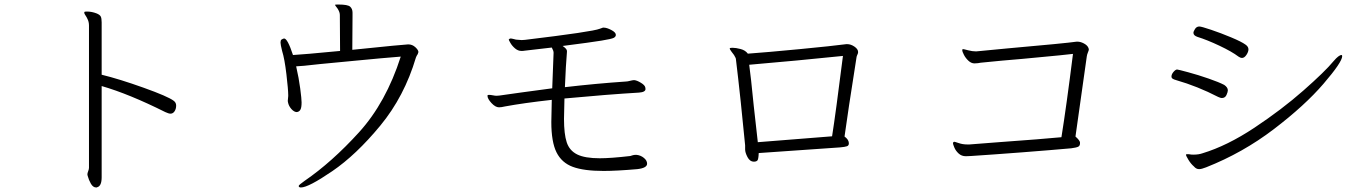

<svg xmlns="http://www.w3.org/2000/svg" viewBox="-20 -772 6040 848"><path d="M366 -689Q363 -696 357.5 -704Q352 -712 352 -716Q352 -718 353 -719Q353 -721 364 -721Q385 -721 406 -713Q421 -707 425 -699Q429 -691 429 -673V-442Q507 -423 614.5 -384.5Q722 -346 747 -327Q758 -319 758 -306Q758 -291 751 -280.5Q744 -270 733 -270Q725 -270 710 -277Q550 -357 429 -392V11Q429 50 409 55Q408 56 405 56Q391 56 381.5 39.5Q372 23 367 4Q366 1 366 -2Q366 -7 369.5 -16Q373 -25 373 -31V-659Q373 -676 366 -689Z M1475 -727Q1473 -732 1466.5 -740Q1460 -748 1460 -750V-751Q1460 -752 1475 -752Q1516 -752 1526.5 -742.5Q1537 -733 1537 -716V-702L1536 -552Q1769 -576 1783 -576Q1801 -576 1814.5 -563.5Q1828 -551 1828 -542Q1828 -540 1825 -533Q1820 -526 1817 -518Q1766 -346 1659.5 -217Q1553 -88 1447.5 -16Q1342 56 1309 56Q1303 56 1301 53.5Q1299 51 1299 50Q1299 45 1325 27Q1446 -56 1565.5 -187.5Q1685 -319 1750 -522Q1673 -516 1550 -504Q1427 -492 1393 -489Q1306 -479 1288 -479Q1300 -427 1306 -381Q1312 -335 1312 -320Q1312 -298 1307.5 -289Q1303 -280 1295 -278L1291 -277Q1279 -277 1267 -290.5Q1255 -304 1252 -320L1251 -326Q1251 -331 1252 -337Q1253 -343 1253 -348V-351Q1253 -376 1245 -444Q1237 -512 1226 -547Q1219 -575 1219 -584Q1219 -594 1223 -597Q1231 -602 1235 -602Q1250 -602 1274 -529Q1315 -531 1482 -547L1481 -705Q1481 -716 1475 -727Z M2838 -49Q2838 -30 2795 -25Q2703 -17 2646 -17Q2559 -17 2510 -35Q2461 -53 2438 -99Q2415 -145 2415 -233Q2415 -255 2417 -331Q2292 -317 2211 -302Q2194 -298 2184 -298Q2168 -298 2150.5 -317Q2133 -336 2133 -349Q2133 -351 2134 -352Q2136 -353 2139 -353Q2147 -353 2157 -351Q2167 -349 2173 -349L2186 -350Q2261 -361 2419 -382L2425 -539Q2425 -548 2417 -562L2296 -548Q2292 -547 2283 -547Q2268 -547 2255 -558Q2242 -569 2234.5 -582Q2227 -595 2227 -597Q2227 -598 2229 -599Q2231 -602 2235 -602Q2239 -602 2247 -600Q2255 -598 2259 -597L2284 -595L2299 -596Q2598 -632 2629 -645Q2631 -646 2643 -650H2646Q2660 -650 2680 -639.5Q2700 -629 2700 -618Q2700 -610 2691 -605Q2682 -600 2636 -592.5Q2590 -585 2465 -569Q2484 -556 2484 -547V-543Q2479 -485 2475 -387Q2613 -403 2745 -412Q2751 -412 2762.5 -415Q2774 -418 2779 -418H2782Q2793 -417 2810.5 -406.5Q2828 -396 2830 -386Q2831 -383 2831 -379Q2831 -365 2802 -363Q2666 -355 2473 -337Q2471 -270 2471 -247Q2471 -180 2483 -143.5Q2495 -107 2529 -90Q2563 -73 2629 -73Q2678 -73 2764 -83Q2767 -84 2773.5 -86Q2780 -88 2786 -88H2792Q2810 -86 2824 -74.5Q2838 -63 2838 -49Z M3690 -121 3331 -96Q3330 -68 3325 -63Q3320 -58 3310 -58Q3292 -58 3281.5 -78Q3271 -98 3271 -112V-130Q3263 -215 3251.5 -323Q3240 -431 3230 -513Q3228 -519 3225.5 -522.5Q3223 -526 3222 -529Q3219 -533 3211 -543.5Q3203 -554 3203 -558Q3203 -561 3215 -561Q3230 -561 3251 -555.5Q3272 -550 3283 -535Q3366 -541 3512 -555Q3658 -569 3718 -577H3722Q3738 -577 3754 -566Q3770 -555 3770 -542Q3770 -537 3767 -531Q3767 -530 3765.5 -527.5Q3764 -525 3763 -519Q3724 -272 3710 -169Q3728 -156 3729 -141V-138Q3729 -129 3720.5 -126Q3712 -123 3690 -121ZM3309 -305 3327 -144 3655 -170Q3671 -271 3703 -525Q3500 -504 3289 -486Q3296 -437 3309 -305Z M4711 -117Q4622 -109 4492 -99Q4362 -89 4269 -83L4246 -82Q4227 -82 4214 -94Q4201 -106 4195 -120.5Q4189 -135 4189 -139Q4189 -143 4191 -144Q4193 -146 4194 -146Q4197 -146 4214.5 -140Q4232 -134 4252 -134H4262L4391 -144Q4586 -158 4668 -166Q4690 -303 4719 -534Q4658 -527 4601 -522Q4544 -517 4496 -512Q4409 -505 4311 -495Q4306 -494 4299.5 -493Q4293 -492 4284 -492Q4270 -492 4257.5 -503.5Q4245 -515 4237.5 -529.5Q4230 -544 4230 -550Q4230 -554 4232 -555Q4232 -555 4234 -555Q4237 -555 4255.5 -550Q4274 -545 4291 -545L4302 -546L4427 -558Q4687 -581 4735 -588H4739Q4752 -588 4766.5 -580.5Q4781 -573 4786 -563Q4789 -557 4789 -553Q4789 -550 4785 -540.5Q4781 -531 4780 -523L4730 -169Q4749 -152 4750 -143V-139Q4750 -128 4742 -124Q4734 -120 4711 -117Z M5450 -522Q5421 -544 5366 -570Q5311 -596 5269 -609Q5251 -615 5251 -627Q5251 -633 5258 -644Q5265 -655 5277 -655Q5286 -655 5329 -640.5Q5372 -626 5417.5 -607Q5463 -588 5481 -575Q5494 -566 5494 -554Q5494 -543 5485 -529.5Q5476 -516 5465 -516Q5459 -516 5450 -522ZM5179 -465Q5183 -465 5227.5 -453Q5272 -441 5318 -425Q5364 -409 5387 -397Q5403 -386 5403 -373Q5403 -366 5397 -352.5Q5391 -339 5376 -339Q5371 -339 5360 -344Q5269 -391 5175 -418Q5164 -421 5159 -424.5Q5154 -428 5154 -434Q5154 -444 5163 -454.5Q5172 -465 5179 -465ZM5225 -91Q5233 -91 5237 -90Q5241 -89 5251 -89Q5274 -89 5291 -95Q5400 -128 5520.5 -208Q5641 -288 5736.5 -372Q5832 -456 5870 -502Q5893 -529 5905 -529Q5908 -529 5908 -524Q5908 -498 5825.5 -402Q5743 -306 5606 -201.5Q5469 -97 5307 -33Q5287 -25 5276 -25Q5263 -25 5253 -37Q5240 -48 5229 -66Q5218 -84 5218 -89Q5218 -91 5225 -91Z"/></svg>

Font: JyunsaiKaai Light
Style: Regular
Weight: 300
Designer: Fontworks Inc.
Version: Version 0.030;April 7, 2024;FontCreator 14.0.0.2901 64-bit